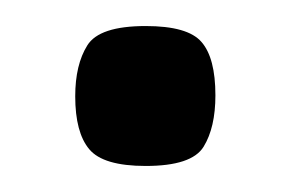

<svg xmlns="http://www.w3.org/2000/svg" viewBox="-20 -360 221 146"><path d="M90.8 -233.8Q58.5 -233.8 47.9 -246.5Q37.2 -259.2 37.2 -286.8Q37.2 -310.8 46.4 -325.5Q55.5 -340.2 90.8 -340.2Q122.8 -340.2 133.2 -328.1Q143.8 -316 143.8 -287.5Q143.8 -263 134.8 -248.4Q125.8 -233.8 90.8 -233.8Z"/></svg>

Font: Fredoka Light
Style: Regular
Weight: 300
Designer: Ben Nathan
Foundry: Milena B. Brandão, Ben Nathan
Version: Version 2.001